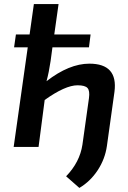

<svg xmlns="http://www.w3.org/2000/svg" viewBox="-20 -720 629 941"><path d="M237 -488 228 -421Q220 -366 208 -322Q319 -408 418 -408Q559 -408 541 -270L504 -5Q495 59 459 114Q423 169 369 201L304 144Q371 75 384 -11L416 -239Q421 -275 409 -288.5Q397 -302 360 -302Q300 -302 199 -230L169 0H47L116 -488H49L58 -551H125L146 -700H267L246 -551H424L416 -488Z"/></svg>

Font: Exo 2.0 Semi Bold
Style: Italic
Weight: 600
Italic angle: -8°
Designer: Natanael Gama
Version: Version 1.001;PS 001.001;hotconv 1.0.70;makeotf.lib2.5.58329